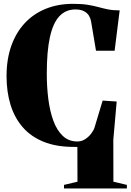

<svg xmlns="http://www.w3.org/2000/svg" viewBox="-20 -774 698 1026"><path d="M322 233V214L394 197L393.5 11Q388.5 11 383.8 11Q379 11 374 11Q280.5 11 212.8 -16.5Q145 -44 101.2 -94.5Q57.5 -145 36.2 -214.2Q15 -283.5 15 -367Q15 -457 40.2 -528.5Q65.5 -600 112.2 -650.2Q159 -700.5 224.5 -727Q290 -753.5 370.5 -753.5Q418 -753.5 449.8 -748.2Q481.5 -743 506.5 -736Q531.5 -729 557.8 -723.8Q584 -718.5 619.5 -718.5L592.5 -503H493L467 -658Q464.5 -674.5 455.8 -689.5Q447 -704.5 429.2 -714Q411.5 -723.5 382.5 -723.5Q332 -723.5 298 -688Q264 -652.5 247 -576.8Q230 -501 230 -379Q230 -309.5 238.2 -244.8Q246.5 -180 265.2 -128.8Q284 -77.5 315.5 -47.8Q347 -18 393.5 -18Q416 -18 435 -30.2Q454 -42.5 467.2 -60Q480.5 -77.5 485 -92L528.5 -236.5L603.5 -231.5L585.5 -27L586 197L658 214V233Z"/></svg>

Font: Merriweather 144pt Black
Style: Regular
Weight: 900
Version: Version 2.100